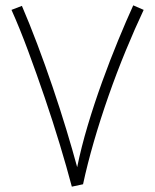

<svg xmlns="http://www.w3.org/2000/svg" viewBox="-20 -698 580 719"><path d="M249 1Q230 -71 204 -157Q178 -243 147.5 -332.5Q117 -422 85.5 -507Q54 -592 23 -661L62 -676Q90 -611 119.5 -533Q149 -455 177 -372.5Q205 -290 228.5 -212.5Q252 -135 269 -72Q284 -146 308.5 -228Q333 -310 362.5 -391.5Q392 -473 422.5 -547Q453 -621 479 -678L518 -661Q485 -591 451 -508.5Q417 -426 386.5 -339Q356 -252 331.5 -167.5Q307 -83 291 -8Z"/></svg>

Font: Noto Sans Thaana ExtraLight
Style: Regular
Weight: 200
Designer: David Williams
Foundry: Google Inc.
Version: Version 3.001; ttfautohint (v1.8.4.7-5d5b)